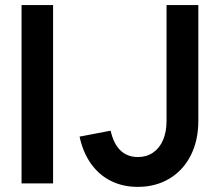

<svg xmlns="http://www.w3.org/2000/svg" viewBox="-20 -727 872 761"><path d="M65.4 -707H190.4V0H65.4ZM295.4 -185.5 418.5 -209Q441.9 -105.5 525.9 -104.5Q560.5 -104.5 586.4 -122.1Q612.3 -139.6 626.2 -171.9Q640.1 -204.1 640.1 -248V-707H766.1V-248Q766.1 -170.4 736.1 -111.1Q706.1 -51.8 651.4 -19Q596.7 13.7 525.9 13.7Q466.8 13.7 419.4 -10Q372.1 -33.7 340.3 -78.6Q308.6 -123.5 295.4 -185.5Z"/></svg>

Font: Wanted Sans SemiBold
Style: Regular
Weight: 600
Designer: Original Design by Kil Hyung-jin and Kang Hanbin, Wanted Lab, Inc; Hangeul from Source Han Sans by Jang Soo-young and Ka
Foundry: Wanted Lab, Inc.
Version: Version 1.003